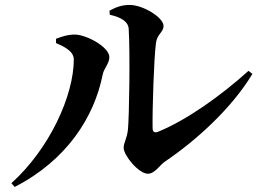

<svg xmlns="http://www.w3.org/2000/svg" viewBox="-20 -736 1040 768"><path d="M571.5 -41.1C599.4 -41.1 618.2 -75.1 640.7 -90.3C765.2 -174.8 905.6 -301.4 989.7 -440.3L974 -452.7C860.5 -350.3 724.2 -254.6 612.9 -209.2C598.3 -203.3 590.4 -208.2 590.4 -223.9C589 -295 595.8 -505.9 603.9 -564.4C608.8 -601.2 634.1 -606 634.1 -632.6C634.1 -665.7 552.7 -716.2 498.8 -716.2C471.5 -716.2 450.4 -710.5 417.9 -693.6L419.1 -677.1C466.3 -666.4 493 -649 494.8 -620.6C500.8 -523.9 496.7 -268.6 491.9 -219.5C488.2 -180.3 474.6 -166.6 474.6 -144.5C474.6 -114.9 534.3 -41.1 571.5 -41.1ZM25.5 -3.2 38.7 11.8C247.6 -95.4 357 -268 390.7 -437.6C395.7 -463.1 417.4 -481.8 417.4 -507.4C417.4 -548 326.6 -596.6 281.1 -597.7C251.4 -598.2 226.3 -589.4 204 -580.8V-563.7C237.9 -549.2 275.2 -530.5 275.2 -498.3C275.2 -353.7 178 -140.4 25.5 -3.2Z"/></svg>

Font: Source Han Serif CN VF
Style: Regular
Weight: 250
Designer: Ryoko NISHIZUKA 西塚涼子 (kana & ideographs); Frank Grießhammer (Latin, Greek & Cyrillic); Wenlong ZHANG 张文龙 (bopomofo); San
Foundry: Adobe
Version: Version 2.002;hotconv 1.1.0;makeotfexe 2.6.0